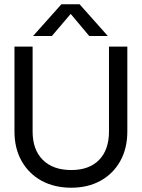

<svg xmlns="http://www.w3.org/2000/svg" viewBox="-20 -868 661 896"><path d="M266.5 -848.1 134.3 -700H222L309.9 -803.1L396.4 -700H483.2L351.4 -848.1ZM47.5 -650.5V-254.5Q47.5 -175.8 80.8 -116.7Q114 -57.5 173.7 -24.7Q233.5 8 312.7 8Q390.5 8 449.5 -24.7Q508.5 -57.5 541.4 -116.7Q574.2 -175.8 574.2 -254.5V-650.5H488.6V-254.5Q488.6 -169 442.4 -121.7Q396.2 -74.5 312.7 -74.5Q227.5 -74.5 179.9 -121.7Q132.2 -169 132.2 -254.5V-650.5Z"/></svg>

Font: Overused Grotesk Light
Style: Regular
Weight: 300
Designer: RandomMaerks
Version: Version 0.005